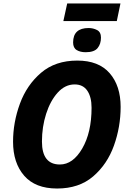

<svg xmlns="http://www.w3.org/2000/svg" viewBox="-20 -1073 738 1103"><path d="M308 10Q434 10 515 -59.5Q596 -129 634.5 -236.5Q673 -344 673 -459Q673 -580 610 -652.5Q547 -725 424 -725Q298 -725 216 -655Q134 -585 94.5 -477.5Q55 -370 55 -259Q55 -137 119 -63.5Q183 10 308 10ZM324 -128Q221 -128 221 -260Q221 -344 245 -419Q269 -494 311.5 -541Q354 -588 409 -588Q457 -588 481.5 -552Q506 -516 506 -454Q506 -312 452.5 -220Q399 -128 324 -128ZM344 -952H651L672 -1053H366ZM472 -773Q521 -773 540.5 -796.5Q560 -820 560 -857Q560 -889 537.5 -900.5Q515 -912 489 -912Q400 -912 400 -829Q400 -798 420.5 -785.5Q441 -773 472 -773Z"/></svg>

Font: Noto Sans Display Extra
Style: Italic
Weight: 800
Italic angle: -12°
Designer: Monotype Design Team
Foundry: Monotype Imaging Inc.
Version: Version 1.900